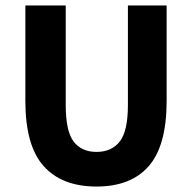

<svg xmlns="http://www.w3.org/2000/svg" viewBox="-20 -672 705 704"><path d="M334 12Q207 12 140 -63Q73 -138 73 -302V-652H221V-287Q221 -191 250 -153Q279 -115 334 -115Q389 -115 419 -153Q449 -191 449 -287V-652H591V-302Q591 -138 525.5 -63Q460 12 334 12Z"/></svg>

Font: hySource Sans Pro
Style: Bold
Weight: 700
Designer: Paul D. Hunt
Foundry: Adobe Systems Incorporated
Version: Version 2.021;PS 2.000;hotconv 1.0.86;makeotf.lib2.5.63406